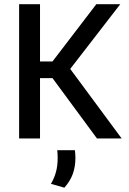

<svg xmlns="http://www.w3.org/2000/svg" viewBox="-20 -659 614 914"><path d="M441.5 0 230 -287H163.5V-366.5H230L438.5 -639H552.5L305.5 -319.5L305 -343.5L559 0ZM71 0V-639H170.5V0ZM336.5 56Q337.5 63 338.2 72.5Q339 82 339 92.5Q339 133.5 327 167.8Q315 202 286.5 234.5L222.5 216Q238.5 189 246.5 159.5Q254.5 130 254.5 93.5Q254.5 83.5 254 74.5Q253.5 65.5 252.5 56Z"/></svg>

Font: Anek Latin Medium Medium
Style: Regular
Weight: 500
Version: Version 1.003